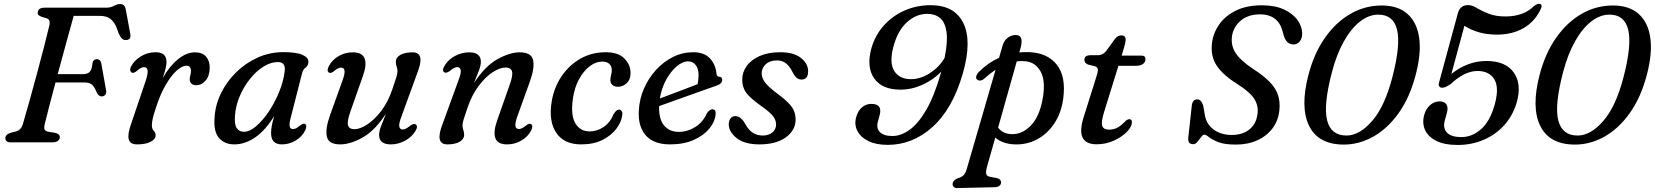

<svg xmlns="http://www.w3.org/2000/svg" viewBox="-20 -740 8601 998"><path d="M176 -675Q178 -700 211.5 -700H530.5Q556 -700 572.2 -709.5Q588.5 -719 605 -719Q628.5 -719 633.5 -692L657 -565Q663 -534.5 637.5 -532Q623 -530.5 614 -539.2Q605 -548 596.5 -567.5L587.5 -592Q576 -624 555.5 -640.8Q535 -657.5 498.5 -657.5H363Q346.5 -598 324.2 -517Q302 -436 280 -354.5H413Q433.5 -354.5 445.8 -366Q458 -377.5 460.5 -411.5Q465.5 -432.5 482 -432.5Q503 -432.5 507 -408L531.5 -270Q534 -254.5 527 -246.8Q520 -239 509 -239Q491.5 -238.5 481.5 -262Q470.5 -290 457.2 -300.8Q444 -311.5 415.5 -311.5H268.5Q250.5 -244.5 235.8 -187.2Q221 -130 212.5 -95Q208 -77 211.5 -67.5Q215 -58 234.5 -54.5L261 -50.5Q291 -45.5 291 -27.5Q291 -15.5 281.2 -7.8Q271.5 0 249.5 0H35.5Q7 0 8 -23.5Q8.5 -43 41.5 -51.5L62 -56.5Q89.5 -63 99.5 -97Q115 -150 134.5 -219.8Q154 -289.5 173.5 -362.5Q193 -435.5 209.8 -500Q226.5 -564.5 236.5 -607.5Q240 -624.5 236.2 -633.2Q232.5 -642 221 -645.5L199.5 -651.5Q188 -655.5 181.5 -660.5Q175 -665.5 176 -675Z M667 -362Q660 -364.5 657.5 -372.5Q655 -380.5 660.5 -393Q676 -424.5 711.2 -446.5Q746.5 -468.5 789.5 -468.5Q845.5 -468.5 845.5 -418Q845.5 -401 839.5 -378.8Q833.5 -356.5 825 -332.5Q860 -395 904.5 -431.5Q949 -468 994 -468Q1031.5 -468 1051 -445.8Q1070.5 -423.5 1070 -387Q1069.5 -345.5 1048.8 -321.2Q1028 -297 1000.5 -297Q982.5 -297 974.2 -306.2Q966 -315.5 966 -327Q966 -337.5 969.2 -347.8Q972.5 -358 972.5 -370.5Q972.5 -398.5 949.5 -398.5Q926.5 -398.5 898 -372.8Q869.5 -347 841.5 -299Q813.5 -251 792 -184.5Q779.5 -148 774.5 -126.5Q769.5 -105 769.5 -88Q769.5 -70 779.2 -60.2Q789 -50.5 789 -36.5Q789 -16.5 763 -3Q737 10.5 693 10.5Q655.5 10.5 649 -16.5Q642.5 -43.5 662 -97.5L736 -316Q749.5 -355.5 747.2 -373.2Q745 -391 728.5 -391Q713 -391 692.5 -372.5Q676.5 -358.5 667 -362Z M1491 -127.5Q1482.5 -96.5 1485.8 -82.8Q1489 -69 1502.5 -69Q1512 -69 1520.2 -73.8Q1528.5 -78.5 1540 -88Q1556 -100.5 1565 -96Q1578.5 -88.5 1566 -61.5Q1550.5 -30 1517.2 -9.8Q1484 10.5 1445 10.5Q1389 10.5 1389 -48.5Q1389 -64 1392.2 -83.2Q1395.5 -102.5 1405 -137Q1361.5 -64.5 1308 -27Q1254.5 10.5 1197.5 10.5Q1146.5 10.5 1117.8 -23.5Q1089 -57.5 1095.5 -131.5Q1099.5 -195.5 1129 -255.8Q1158.5 -316 1207.2 -364Q1256 -412 1318.8 -440.5Q1381.5 -469 1452.5 -469Q1521 -469 1553 -454.5Q1585 -440 1583 -416.5Q1581.5 -398 1568.8 -389Q1556 -380 1551 -362.5ZM1201.5 -141Q1197.5 -93 1210.5 -74Q1223.5 -55 1248 -55Q1277.5 -55 1311.8 -84.2Q1346 -113.5 1377.5 -160.8Q1409 -208 1431.5 -263.5Q1454 -319 1460 -371.5Q1465 -417.5 1425 -417.5Q1387.5 -417.5 1349.5 -393.8Q1311.5 -370 1279.5 -330Q1247.5 -290 1226.5 -241Q1205.5 -192 1201.5 -141Z M2139.5 -94Q2155 -85.5 2139.5 -59Q2120.5 -27.5 2085.2 -8.5Q2050 10.5 2011.5 10.5Q1950.5 10.5 1950.5 -38.5Q1950.5 -57 1960 -82.5Q1969.5 -108 1986.5 -149.5Q1929 -61 1864.8 -25.2Q1800.5 10.5 1749 10.5Q1687 10.5 1678.8 -31Q1670.5 -72.5 1696.5 -144L1760.5 -322Q1773.5 -358 1770.8 -373.2Q1768 -388.5 1753 -388.5Q1745 -388.5 1736.5 -384.5Q1728 -380.5 1716 -370Q1699.5 -357 1690 -362.5Q1676 -371 1690 -397.5Q1707 -429.5 1740.8 -448.8Q1774.5 -468 1814 -468Q1863 -468 1875.2 -436Q1887.5 -404 1866 -344L1801 -159Q1783.5 -109.5 1789 -89Q1794.5 -68.5 1822.5 -68.5Q1851 -68.5 1888.5 -92.8Q1926 -117 1961.5 -163.2Q1997 -209.5 2019.5 -276.5Q2035 -321 2040.5 -339.8Q2046 -358.5 2046 -369.5Q2046 -382 2041.8 -393.2Q2037.5 -404.5 2037.5 -418.5Q2037.5 -441.5 2061.2 -454.8Q2085 -468 2124.5 -468Q2190.5 -468 2150.5 -364.5L2068 -138Q2052.5 -98 2055.5 -82.5Q2058.5 -67 2073.5 -67Q2088.5 -67 2111.5 -86Q2129.5 -99.5 2139.5 -94Z M2290.5 -363.5Q2275 -372.5 2291 -398.5Q2309.5 -430 2344.8 -449Q2380 -468 2419 -468Q2479.5 -468 2479.5 -419Q2479.5 -400.5 2470 -375Q2460.5 -349.5 2443.5 -308Q2501 -396.5 2565.5 -432.2Q2630 -468 2681 -468Q2743 -468 2751.2 -426.5Q2759.5 -385 2733.5 -314L2669.5 -136Q2656.5 -100 2659.2 -84.8Q2662 -69.5 2677 -69.5Q2685 -69.5 2693.5 -73.5Q2702 -77.5 2714.5 -87.5Q2730.5 -101 2740 -95Q2754 -86.5 2740 -60Q2723 -28.5 2689.2 -9Q2655.5 10.5 2616 10.5Q2567 10.5 2555 -21.5Q2543 -53.5 2564 -113.5L2629 -298.5Q2647 -348 2641.5 -368.5Q2636 -389 2607.5 -389Q2579 -389 2541.5 -365Q2504 -341 2468.8 -294.5Q2433.5 -248 2410.5 -181.5Q2395 -136.5 2389.5 -118Q2384 -99.5 2384 -88Q2384 -76 2388.2 -64.8Q2392.5 -53.5 2392.5 -39Q2392.5 -16.5 2368.8 -3Q2345 10.5 2305.5 10.5Q2239.5 10.5 2279.5 -93L2362 -319.5Q2377.5 -359.5 2374.8 -375.2Q2372 -391 2356.5 -391Q2341.5 -391 2318.5 -371.5Q2300.5 -358.5 2290.5 -363.5Z M3111 -420Q3077 -420 3045 -395.5Q3013 -371 2989.5 -327.8Q2966 -284.5 2958 -228Q2945.5 -141.5 2970.5 -99.2Q2995.5 -57 3044.5 -57Q3084 -57 3118 -80.2Q3152 -103.5 3169 -146Q3176 -157 3182.5 -163.5Q3189 -170 3198 -170Q3207 -170 3212.2 -161.5Q3217.5 -153 3213.5 -137Q3209 -104 3183.2 -70Q3157.5 -36 3111.8 -12.8Q3066 10.5 3000.5 10.5Q2911.5 10.5 2871 -50.2Q2830.5 -111 2848 -214.5Q2860 -285 2898.5 -342.8Q2937 -400.5 2996 -434.5Q3055 -468.5 3129.5 -468.5Q3194.5 -468.5 3226.5 -435Q3258.5 -401.5 3257.5 -358.5Q3257 -325.5 3237.2 -307.2Q3217.5 -289 3192.5 -289Q3173.5 -289 3162.8 -298.8Q3152 -308.5 3152.5 -324Q3152.5 -335.5 3156.2 -348.5Q3160 -361.5 3160 -375Q3160.5 -395 3147.5 -407.5Q3134.5 -420 3111 -420Z M3699.5 -144Q3696 -107 3667 -71.5Q3638 -36 3586.2 -12.8Q3534.5 10.5 3463 10.5Q3377.5 10.5 3336.8 -36.2Q3296 -83 3300.5 -163Q3303 -223.5 3326.8 -278.5Q3350.5 -333.5 3389.5 -376.2Q3428.5 -419 3478 -443.8Q3527.5 -468.5 3583 -468.5Q3640.5 -468.5 3670 -436.8Q3699.5 -405 3704 -358.5Q3706 -341.5 3718 -341Q3734 -341 3734 -325Q3734 -315.5 3726.8 -307.5Q3719.5 -299.5 3701 -293.5Q3674.5 -284.5 3636.2 -270.8Q3598 -257 3555.8 -242Q3513.5 -227 3474 -212.8Q3434.5 -198.5 3406 -188.5Q3404 -121 3431.8 -87.8Q3459.5 -54.5 3508 -54.5Q3553.5 -54.5 3593.5 -79.5Q3633.5 -104.5 3654.5 -151.5Q3669 -172 3683 -172Q3703 -171.5 3699.5 -144ZM3556.5 -421Q3528 -421 3497.2 -395Q3466.5 -369 3442.5 -325.2Q3418.5 -281.5 3410 -228Q3437.5 -238.5 3472.8 -251.8Q3508 -265 3543 -278.2Q3578 -291.5 3606 -302.5Q3610.5 -322 3611 -351Q3611 -382.5 3596.2 -401.8Q3581.5 -421 3556.5 -421Z M3944.5 -35.5Q3976 -35.5 3995 -51.8Q4014 -68 4014 -93Q4014 -115 3998.8 -135.5Q3983.5 -156 3935.5 -190Q3881 -228.5 3859.8 -256.5Q3838.5 -284.5 3838 -324.5Q3837.5 -363.5 3860.8 -396.2Q3884 -429 3928.5 -448.8Q3973 -468.5 4036 -468.5Q4105.5 -468.5 4143 -439Q4180.5 -409.5 4180.5 -369.5Q4180.5 -326.5 4146 -326.5Q4132.5 -326.5 4121.5 -335.2Q4110.5 -344 4099 -366.5Q4085 -395 4065.8 -410.5Q4046.5 -426 4018.5 -426Q3982 -426 3960.5 -406.2Q3939 -386.5 3939 -358Q3939.5 -336.5 3954.8 -314Q3970 -291.5 4016.5 -256.5Q4056 -227.5 4077.2 -205.8Q4098.5 -184 4106.8 -164.2Q4115 -144.5 4115.5 -120.5Q4116 -64 4065.8 -26.8Q4015.5 10.5 3927.5 10.5Q3850 10.5 3809 -22.2Q3768 -55 3768 -94Q3768.5 -114 3777.8 -125.2Q3787 -136.5 3802 -136.5Q3831 -136.5 3853.5 -96Q3871.5 -63 3894.2 -49.2Q3917 -35.5 3944.5 -35.5Z M4594.5 13Q4533.5 13 4493.2 -7Q4453 -27 4436.5 -59.5Q4420 -92 4430 -130Q4439 -163.5 4460.2 -181.8Q4481.5 -200 4509.5 -200Q4568.5 -200 4552 -140L4543.5 -109.5Q4533.5 -73.5 4553.8 -53.2Q4574 -33 4619 -33Q4662.5 -33 4707.8 -65Q4753 -97 4795 -169.5Q4837 -242 4871.5 -363.5L4872.5 -367.5Q4832 -325.5 4775.8 -299.8Q4719.5 -274 4660 -274Q4564.5 -274 4523.8 -332.8Q4483 -391.5 4509 -487.5Q4528 -555.5 4573 -606.2Q4618 -657 4681.2 -685Q4744.5 -713 4817.5 -713Q4942 -713 4987.5 -619.8Q5033 -526.5 4984.5 -357.5Q4931 -173 4827.2 -80Q4723.5 13 4594.5 13ZM4624 -498Q4601.5 -414 4628.2 -371.2Q4655 -328.5 4715 -328.5Q4765 -328.5 4813.8 -360Q4862.5 -391.5 4890 -439.5Q4907 -523.5 4900 -573.5Q4893 -623.5 4866.8 -645.8Q4840.5 -668 4800.5 -668Q4742 -668 4694 -624.2Q4646 -580.5 4624 -498Z M5096.5 -331.5Q5087 -323 5076.5 -321.5Q5066 -320 5059 -326.5Q5051 -333 5054.8 -345Q5058.5 -357 5070.5 -368.5Q5117 -414.5 5173 -439.5L5190.5 -500Q5198.5 -529 5217.8 -543.5Q5237 -558 5259.5 -558Q5303 -558 5285 -491.5L5278 -467.5Q5303 -470 5328.5 -469Q5424 -465.5 5473 -404Q5522 -342.5 5506.5 -226.5Q5496 -151.5 5459.5 -97.2Q5423 -43 5369.2 -15Q5315.5 13 5254 10.5Q5190.5 8 5153.5 -25L5109 131.5Q5104 150.5 5106 163.2Q5108 176 5128.5 179.5L5159 185Q5172.5 188 5178 194Q5183.5 200 5183.5 207.5Q5183.5 218.5 5175 225.5Q5166.5 232.5 5152.5 233L4956 237.5Q4945.5 238 4938.5 232.5Q4931.5 227 4931.5 216.5Q4931.5 199.5 4955 188Q4978.5 181 4988.2 171Q4998 161 5004 142L5155 -377.5Q5126 -358.5 5096.5 -331.5ZM5234.5 -43Q5291 -39 5338.5 -87.8Q5386 -136.5 5402 -240Q5414.5 -324.5 5387.8 -370.5Q5361 -416.5 5311 -421.5Q5288 -424 5265 -421L5168 -76.5Q5192 -45.5 5234.5 -43Z M5672.5 -395.5 5635 -404.5Q5616.5 -412.5 5616.5 -429Q5616.5 -453 5648.5 -453H5687.5Q5711.5 -453 5729 -474L5776 -538.5Q5789.5 -556 5808.5 -556Q5831 -556 5831 -534Q5831 -519.5 5822 -490.5L5810 -451H5913.5Q5934 -451 5934 -432.5Q5934 -416.5 5920.8 -407.2Q5907.5 -398 5885.5 -398H5793.5L5719 -158Q5702 -102.5 5709.8 -84.2Q5717.5 -66 5744.5 -66Q5767.5 -66 5786.8 -75.8Q5806 -85.5 5827.5 -108Q5840 -120.5 5849.5 -120.5Q5864.5 -120.5 5863.5 -103.5Q5863 -81 5837.2 -54.5Q5811.5 -28 5769.8 -9Q5728 10 5679.5 10Q5566.5 10 5614 -135L5678.5 -340Q5687.5 -367 5686.5 -378.8Q5685.5 -390.5 5672.5 -395.5Z M6403.5 11.5Q6345 11.5 6312.8 -1.2Q6280.5 -14 6264.5 -27Q6248.5 -40 6240 -40Q6232.5 -40 6223.5 -27.8Q6214.5 -15.5 6204.2 -3Q6194 9.5 6182.5 9.5Q6153.5 9.5 6156.5 -23.5L6174.5 -188Q6177.5 -223.5 6203.5 -223.5Q6224 -223.5 6234.5 -190L6240.5 -155.5Q6246.5 -98.5 6285.8 -68.5Q6325 -38.5 6382 -38.5Q6437.5 -38.5 6472.8 -66Q6508 -93.5 6515.5 -142Q6523.5 -186.5 6501 -223.8Q6478.5 -261 6411 -303.5Q6336 -350.5 6303.8 -399.8Q6271.5 -449 6280 -517Q6286 -568 6317.2 -612.8Q6348.5 -657.5 6404.2 -685Q6460 -712.5 6539.5 -712.5Q6607 -712.5 6654 -690.8Q6701 -669 6725.2 -634.5Q6749.5 -600 6748.5 -562Q6748 -540 6736 -524.5Q6724 -509 6703.5 -509Q6669 -509 6654.5 -550L6646 -580Q6634.5 -622 6605 -643.8Q6575.5 -665.5 6532 -665.5Q6467.5 -665.5 6429.2 -632.8Q6391 -600 6384 -553Q6377 -504 6402.2 -465Q6427.5 -426 6493 -382Q6551 -345 6582.2 -311.5Q6613.5 -278 6624 -243Q6634.5 -208 6630 -166Q6624.5 -113 6594.5 -73Q6564.5 -33 6515.5 -10.8Q6466.5 11.5 6403.5 11.5Z M7162.5 -711.5Q7247 -711.5 7296.2 -667.5Q7345.5 -623.5 7356.8 -542.8Q7368 -462 7338.5 -350.5Q7307.5 -232.5 7249.8 -151.8Q7192 -71 7118.2 -29.8Q7044.5 11.5 6965.5 11.5Q6832.5 11.5 6784.8 -85.5Q6737 -182.5 6781.5 -352Q6810.5 -463 6867 -543.5Q6923.5 -624 6999.2 -667.8Q7075 -711.5 7162.5 -711.5ZM7218 -341Q7261 -507.5 7241.8 -585.8Q7222.5 -664 7144.5 -664Q7095.5 -664 7049.2 -628Q7003 -592 6965.2 -524.8Q6927.5 -457.5 6903 -364Q6858 -191.5 6878.5 -113.5Q6899 -35.5 6978.5 -35.5Q7046.5 -35.5 7112.5 -111.5Q7178.5 -187.5 7218 -341Z M7382.5 -141Q7391 -174 7413.2 -193.5Q7435.5 -213 7462 -213Q7489.5 -213 7499 -196.2Q7508.5 -179.5 7500.5 -152L7489.5 -112.5Q7479.5 -74 7501 -50.8Q7522.5 -27.5 7577 -27.5Q7631.5 -27.5 7678.5 -68.5Q7725.5 -109.5 7750 -198.5Q7773.5 -285.5 7747 -328.2Q7720.5 -371 7660 -371Q7592 -371 7520 -302.5Q7506 -294 7496.5 -289Q7487 -284 7476.5 -284Q7466 -284 7461 -291.2Q7456 -298.5 7460.5 -312.5L7558.5 -673.5Q7564 -692 7576.8 -702.8Q7589.5 -713.5 7611 -713.5Q7628 -713.5 7644.5 -705Q7681 -683 7717.8 -668.8Q7754.5 -654.5 7804.5 -654.5Q7900.5 -654.5 7954 -709Q7975.5 -725 7987.5 -718.5Q7992.5 -716 7993.2 -709.2Q7994 -702.5 7986 -687.5Q7954.5 -624 7896 -592Q7837.5 -560 7761.5 -560Q7710.5 -560 7667.5 -572.2Q7624.5 -584.5 7592 -606L7524 -355.5Q7608.5 -423 7706.5 -423Q7805.5 -423 7848 -363.8Q7890.5 -304.5 7864.5 -210Q7845 -141.5 7800.5 -91.2Q7756 -41 7693.2 -13.8Q7630.5 13.5 7556 13.5Q7488 13.5 7445.8 -7.8Q7403.5 -29 7387.5 -64Q7371.5 -99 7382.5 -141Z M8364 -711.5Q8448.5 -711.5 8497.8 -667.5Q8547 -623.5 8558.2 -542.8Q8569.5 -462 8540 -350.5Q8509 -232.5 8451.2 -151.8Q8393.5 -71 8319.8 -29.8Q8246 11.5 8167 11.5Q8034 11.5 7986.2 -85.5Q7938.5 -182.5 7983 -352Q8012 -463 8068.5 -543.5Q8125 -624 8200.8 -667.8Q8276.5 -711.5 8364 -711.5ZM8419.5 -341Q8462.5 -507.5 8443.2 -585.8Q8424 -664 8346 -664Q8297 -664 8250.8 -628Q8204.5 -592 8166.8 -524.8Q8129 -457.5 8104.5 -364Q8059.5 -191.5 8080 -113.5Q8100.5 -35.5 8180 -35.5Q8248 -35.5 8314 -111.5Q8380 -187.5 8419.5 -341Z"/></svg>

Font: Fraunces 9pt S050
Style: Italic
Weight: 400
Italic angle: -16°
Version: Version 1.000; ttfautohint (v1.8.3)